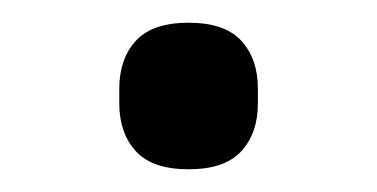

<svg xmlns="http://www.w3.org/2000/svg" viewBox="-20 -543 332 169"><path d="M85 -394ZM146 -394Q114 -394 99.5 -410Q85 -426 85 -452V-465Q85 -491 99.5 -507Q114 -523 146 -523Q178 -523 192.5 -507Q207 -491 207 -465V-452Q207 -426 192.5 -410Q178 -394 146 -394Z"/></svg>

Font: Aneliza
Style: Regular
Weight: 400
Designer: Mike Abbink, Paul van der Laan, Pieter van Rosmalen
Foundry: Bold Monday
Version: Version 3.001;September 8, 2019;FontCreator 11.5.0.2425 64-b